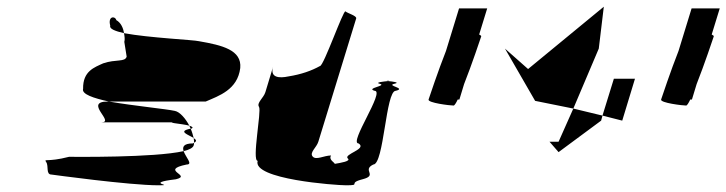

<svg xmlns="http://www.w3.org/2000/svg" viewBox="-20 -735 2168 573"><path d="M118 -251C126 -239 116 -214 134 -214C134 -214 366 -182 453 -182C507 -182 405 -188 505 -200C555 -212 454 -227 537 -244C557 -244 534 -266 528 -284C440 -264 201 -267 186 -267C120 -250 110 -263 118 -251ZM228 -470C223 -454 259 -442 305 -432H594C633 -449 689 -467 697 -532C702 -586 643 -600 574 -612C559 -616 425 -622 350 -636C352 -626 353 -617 351 -610L358 -566C353 -549 326 -559 288 -546C262 -534 227 -523 228 -470ZM309 -658C301 -689 325 -687 327 -675C340 -668 348 -652 350 -636C324 -642 306 -649 309 -658ZM283 -370C324 -370 228 -432 302 -432H305C380 -419 475 -410 502 -404C517 -401 534 -381 545 -360C523 -366 463 -370 510 -370ZM545 -360C546 -357 548 -354 549 -351H551C558 -354 554 -357 545 -360ZM528 -284C524 -296 527 -307 556 -307C557 -308 558 -308 559 -309C559 -306 559 -303 558 -301C556 -294 545 -288 528 -284ZM549 -351C553 -342 556 -331 558 -323C543 -333 508 -343 549 -351ZM558 -323C559 -318 559 -313 559 -309C569 -314 565 -318 558 -323Z M753 -416C761 -404 731 -255 749 -255C732 -200 982 -182 1013 -182C1061 -182 1015 -188 1062 -200C1109 -212 1059 -227 1094 -244C1126 -244 1131 -464 1161 -464C1195 -472 1131 -479 1157 -485C1176 -489 1150 -492 1138 -493C1127 -492 1097 -489 1113 -485C1137 -479 1070 -472 1098 -464C1130 -464 1020 -307 1050 -307C1077 -290 1004 -275 1018 -262C1028 -254 997 -249 979 -246C979 -250 960 -258 968 -271C947 -271 923 -256 913 -268C903 -280 925 -295 930 -312L1043 -680C1045 -688 1018 -695 1011 -701C1005 -707 946 -538 935 -538C910 -524 879 -513 841 -507C813 -501 785 -503 795 -536L772 -460C767 -443 745 -428 753 -416ZM1138 -493C1133 -494 1131 -494 1138 -494C1145 -494 1143 -494 1138 -493Z M1259 -438C1256 -428 1323 -420 1334 -420C1336 -420 1341 -427 1346 -438H1351L1365 -484C1388 -542 1414 -620 1416 -626C1417 -628 1414 -630 1410 -632L1434 -710H1350L1311 -583C1288 -525 1261 -444 1259 -438Z M1487 -590 1556 -529 1782 -715 1767 -590 1691 -411 1577 -434ZM1620 -312 1647 -281 1774 -375 1778 -390 1691 -411 1647 -312ZM1778 -390 1812 -500H1875L1837 -375Z M1953 -438C1950 -428 2017 -420 2028 -420C2030 -420 2035 -427 2040 -438H2045L2059 -484C2082 -542 2108 -620 2110 -626C2111 -628 2108 -630 2104 -632L2128 -710H2044L2005 -583C1982 -525 1955 -444 1953 -438Z"/></svg>

Font: bitstorm
Style: exextobl
Weight: 400
Version: Version 0.2